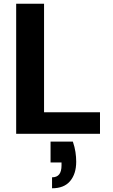

<svg xmlns="http://www.w3.org/2000/svg" viewBox="-20 -720 607 1033"><path d="M67 0V-700H217V-116H518V0ZM260 293V234Q286 234 298.5 218Q311 202 311 170V154H252V42H372Q382 71 386 98Q390 125 390 150Q390 215 357.5 254Q325 293 260 293Z"/></svg>

Font: DM Sans 16pt Black
Style: Regular
Weight: 900
Version: Version 4.004;gftools[0.9.30]